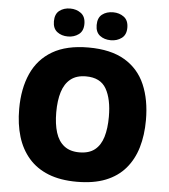

<svg xmlns="http://www.w3.org/2000/svg" viewBox="-61 -983 919 1047"><g transform="rotate(5 398.5 -459.0)"><path d="M745 -358Q745 -275 725 -207.5Q705 -140 663 -91Q621 -42 555.5 -16Q490 10 398 10Q308 10 242.5 -16Q177 -42 134.5 -91Q92 -140 71.5 -207.5Q51 -275 51 -359Q51 -470 88 -552.5Q125 -635 202 -680Q279 -725 399 -725Q521 -725 597.5 -679.5Q674 -634 709.5 -551.5Q745 -469 745 -358ZM254 -358Q254 -294 268.5 -247.5Q283 -201 315 -176Q347 -151 398 -151Q451 -151 482.5 -176Q514 -201 528 -247.5Q542 -294 542 -358Q542 -455 510 -511Q478 -567 399 -567Q347 -567 315 -541.5Q283 -516 268.5 -469.5Q254 -423 254 -358ZM198 -851Q198 -891 222 -909.5Q246 -928 281 -928Q315 -928 340 -909.5Q365 -891 365 -851Q365 -812 340 -793.5Q315 -775 281 -775Q246 -775 222 -793.5Q198 -812 198 -851ZM432 -851Q432 -891 456 -909.5Q480 -928 516 -928Q550 -928 575 -909.5Q600 -891 600 -851Q600 -812 575 -793.5Q550 -775 516 -775Q480 -775 456 -793.5Q432 -812 432 -851Z"/></g></svg>

Font: Noto Sans Hebrew Thin Black
Style: Regular
Weight: 900
Version: Version 3.001